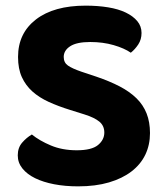

<svg xmlns="http://www.w3.org/2000/svg" viewBox="-20 -644 586 681"><path d="M350 -174Q350 -198 332.5 -212.5Q315 -227 280 -238L229 -254Q187 -267 153 -282.5Q119 -298 95 -319.5Q71 -341 57.5 -370.5Q44 -400 44 -442Q44 -526 107.5 -575Q171 -624 284 -624Q327 -624 363.5 -618Q400 -612 426 -599.5Q452 -587 467 -569Q482 -551 482 -527Q482 -504 470.5 -486.5Q459 -469 444 -457Q421 -473 383 -484Q345 -495 300 -495Q252 -495 229 -480Q206 -465 206 -442Q206 -422 221 -411.5Q236 -401 268 -390L322 -372Q369 -356 404.5 -337.5Q440 -319 464 -295.5Q488 -272 500 -241.5Q512 -211 512 -172Q512 -130 495.5 -95.5Q479 -61 446.5 -36Q414 -11 366.5 3Q319 17 257 17Q211 17 172 9.5Q133 2 104.5 -12Q76 -26 59.5 -46.5Q43 -67 43 -93Q43 -120 58.5 -138Q74 -156 93 -167Q120 -145 160.5 -128Q201 -111 252 -111Q305 -111 327.5 -129.5Q350 -148 350 -174Z"/></svg>

Font: Baloo 2 Latin
Style: Bold
Weight: 400
Designer: Sarang Kulkarni and Ek Type
Foundry: Ek Type
Version: Version 1.001